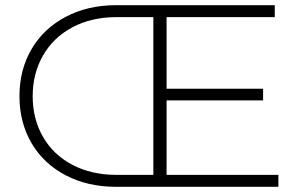

<svg xmlns="http://www.w3.org/2000/svg" viewBox="-20 -720 1157 740"><path d="M1053 -46V0H427Q318 0 233 -44.5Q148 -89 101.5 -168.5Q55 -248 55 -349Q55 -451 101.5 -530.5Q148 -610 233 -655Q318 -700 427 -700H1039V-654H622V-378H994V-333H622V-46ZM571 -46V-654H429Q333 -654 259.5 -615Q186 -576 146 -506.5Q106 -437 106 -349Q106 -261 146 -192Q186 -123 259.5 -84.5Q333 -46 429 -46Z"/></svg>

Font: Hilab Light
Style: Regular
Weight: 300
Designer: Cristianderson Lima
Foundry: Cristianderson
Version: Version 1.0